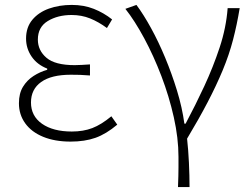

<svg xmlns="http://www.w3.org/2000/svg" viewBox="-20 -563 1018 781"><path d="M267 13Q203 13 155.5 -6.5Q108 -26 82.5 -61.5Q57 -97 57 -143Q57 -183 73.5 -210Q90 -237 116.5 -254Q143 -271 172 -279V-284Q131 -300 108.5 -333Q86 -366 86 -406Q86 -452 111.5 -482.5Q137 -513 179 -528Q221 -543 272 -543Q321 -543 361.5 -527Q402 -511 436 -484L415 -449Q381 -474 346.5 -488Q312 -502 271 -502Q215 -502 174.5 -477.5Q134 -453 134 -402Q134 -358 169 -328Q204 -298 284 -298Q300 -298 313 -299Q326 -300 346 -301V-256Q323 -258 305 -258.5Q287 -259 268 -259Q189 -259 147.5 -229.5Q106 -200 106 -146Q106 -91 151 -59.5Q196 -28 272 -28Q319 -28 355.5 -42Q392 -56 433 -90L457 -56Q412 -18 368.5 -2.5Q325 13 267 13Z M704 198Q705 172 705.5 154Q706 136 706 118Q706 100 706 75Q706 -1 687 -86Q668 -171 636.5 -253.5Q605 -336 566.5 -407.5Q528 -479 490 -527L535 -543Q564 -504 594.5 -448.5Q625 -393 652 -328Q679 -263 700 -194.5Q721 -126 730 -60H735Q775 -135 811 -212.5Q847 -290 873.5 -370Q900 -450 906 -530H955Q944 -463 928 -401.5Q912 -340 886 -277.5Q860 -215 824.5 -147Q789 -79 741 1Q746 46 748.5 98.5Q751 151 751 198Z"/></svg>

Font: Noto Sans SC ExtraLight
Style: Regular
Weight: 250
Designer: Ryoko NISHIZUKA 西塚涼子 (kana, bopomofo & ideographs); Paul D. Hunt (Latin, Greek & Cyrillic); Sandoll Communications 산돌커뮤니
Foundry: Adobe
Version: Version 2.004-H2;hotconv 1.0.118;makeotfexe 2.5.65603